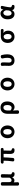

<svg xmlns="http://www.w3.org/2000/svg" viewBox="3592 -4206 817 8040"><g transform="rotate(-90 4000.0 -185.5)"><path d="M304.7 203.1Q280.3 203.1 263.7 186Q247.1 168.9 247.1 145.5V-500Q247.1 -524.4 263.7 -541Q280.3 -557.6 304.7 -557.6H335Q359.4 -557.6 376 -541Q392.6 -524.4 392.6 -500V-227.5Q392.6 -165 411.1 -137.7Q429.7 -110.4 470.7 -110.4Q502.9 -110.4 527.8 -127.4Q552.7 -144.5 577.1 -186.5Q581.1 -193.4 581.1 -200.2V-500Q581.1 -524.4 597.7 -541Q614.3 -557.6 638.7 -557.6H670.9Q695.3 -557.6 711.9 -541Q727.5 -524.4 727.5 -502L718.8 -150.4Q718.8 -113.3 748 -106.4Q804.7 -92.8 810.5 -55.7Q811.5 -49.8 811.5 -43.9Q811.5 -26.4 801.8 -10.7Q790 10.7 766.6 13.7Q750 15.6 729.5 15.6Q620.1 15.6 597.7 -81.1Q596.7 -82 595.2 -82Q593.8 -82 593.8 -81.1Q545.9 10.7 463.9 10.7Q414.1 10.7 388.7 -17.6Q387.7 -18.6 385.7 -18.1Q383.8 -17.6 383.8 -15.6L390.6 149.4Q390.6 169.9 376 185.5Q360.4 203.1 336.9 203.1Z M1727.5 13.7Q1645.5 13.7 1609.4 -32.2Q1573.2 -78.1 1573.2 -164.1Q1573.2 -182.6 1575.7 -282.7Q1578.1 -382.8 1578.1 -435.5Q1578.1 -443.4 1571.3 -443.4H1436.5Q1429.7 -443.4 1429.7 -435.5Q1428.7 -288.1 1406.2 -49.8Q1403.3 -25.4 1385.7 -9.8Q1368.2 4.9 1346.7 4.9Q1344.7 4.9 1342.8 4.9L1309.6 2.9Q1287.1 2 1272.5 -15.6Q1260.7 -30.3 1260.7 -47.9Q1260.7 -52.7 1261.7 -56.6Q1292 -252.9 1292 -435.5Q1292 -443.4 1285.2 -443.4H1223.6Q1200.2 -443.4 1184.6 -459.5Q1168.9 -475.6 1168.9 -498Q1168.9 -521.5 1184.6 -538.6Q1200.2 -555.7 1223.6 -557.6L1251 -559.6H1768.6Q1793 -559.6 1809.6 -543Q1826.2 -526.4 1826.2 -502V-501Q1826.2 -476.6 1809.6 -460Q1793 -443.4 1768.6 -443.4H1725.6Q1718.8 -443.4 1717.8 -435.5Q1711.9 -330.1 1711.9 -157.2Q1711.9 -131.8 1721.2 -120.6Q1730.5 -109.4 1750 -106.4Q1773.4 -103.5 1791.5 -90.3Q1809.6 -77.1 1813.5 -55.7Q1814.5 -49.8 1814.5 -44.9Q1814.5 -27.3 1804.7 -11.7Q1792 7.8 1769.5 10.7Q1749 13.7 1727.5 13.7Z M2233.4 -279.3Q2233.4 -346.7 2255.4 -403.3Q2277.3 -460 2314 -497.1Q2350.6 -534.2 2398.9 -554.2Q2447.3 -574.2 2500.5 -574.2Q2553.7 -574.2 2602.1 -554.2Q2650.4 -534.2 2687 -497.1Q2723.6 -460 2745.6 -403.3Q2767.6 -346.7 2767.6 -279.3Q2767.6 -211.9 2745.6 -155.8Q2723.6 -99.6 2687 -63Q2650.4 -26.4 2602.1 -6.3Q2553.7 13.7 2500.5 13.7Q2447.3 13.7 2398.9 -6.3Q2350.6 -26.4 2314 -63Q2277.3 -99.6 2255.4 -155.8Q2233.4 -211.9 2233.4 -279.3ZM2616.2 -279.3Q2616.2 -361.3 2586.9 -407.7Q2557.6 -454.1 2500.5 -454.1Q2443.4 -454.1 2413.6 -407.7Q2383.8 -361.3 2383.8 -279.3Q2383.8 -197.3 2413.6 -151.9Q2443.4 -106.4 2500.5 -106.4Q2557.6 -106.4 2586.9 -151.9Q2616.2 -197.3 2616.2 -279.3Z M3312.5 203.1Q3288.1 203.1 3271.5 186Q3254.9 168.9 3254.9 145.5V-271.5Q3254.9 -418.9 3327.1 -495.6Q3399.4 -572.3 3516.6 -572.3Q3637.7 -572.3 3705.1 -497.1Q3772.5 -421.9 3772.5 -287.1Q3772.5 -217.8 3752.9 -159.2Q3733.4 -100.6 3701.2 -63Q3668.9 -25.4 3627.4 -4.9Q3585.9 15.6 3541 15.6Q3454.1 15.6 3397.5 -46.9Q3396.5 -47.9 3394.5 -47.4Q3392.6 -46.9 3392.6 -44.9Q3401.4 137.7 3401.4 147.5Q3401.4 169.9 3385.7 185.5Q3369.1 203.1 3344.7 203.1ZM3507.8 -105.5Q3557.6 -105.5 3590.3 -151.4Q3623 -197.3 3623 -285.2Q3623 -451.2 3511.7 -451.2Q3460 -451.2 3426.8 -405.3Q3393.6 -359.4 3393.6 -281.2V-165Q3393.6 -158.2 3398.4 -152.3Q3443.4 -105.5 3507.8 -105.5Z M4233.4 -279.3Q4233.4 -346.7 4255.4 -403.3Q4277.3 -460 4314 -497.1Q4350.6 -534.2 4398.9 -554.2Q4447.3 -574.2 4500.5 -574.2Q4553.7 -574.2 4602.1 -554.2Q4650.4 -534.2 4687 -497.1Q4723.6 -460 4745.6 -403.3Q4767.6 -346.7 4767.6 -279.3Q4767.6 -211.9 4745.6 -155.8Q4723.6 -99.6 4687 -63Q4650.4 -26.4 4602.1 -6.3Q4553.7 13.7 4500.5 13.7Q4447.3 13.7 4398.9 -6.3Q4350.6 -26.4 4314 -63Q4277.3 -99.6 4255.4 -155.8Q4233.4 -211.9 4233.4 -279.3ZM4616.2 -279.3Q4616.2 -361.3 4586.9 -407.7Q4557.6 -454.1 4500.5 -454.1Q4443.4 -454.1 4413.6 -407.7Q4383.8 -361.3 4383.8 -279.3Q4383.8 -197.3 4413.6 -151.9Q4443.4 -106.4 4500.5 -106.4Q4557.6 -106.4 4586.9 -151.9Q4616.2 -197.3 4616.2 -279.3Z M5494.1 13.7Q5378.9 13.7 5320.8 -48.3Q5262.7 -110.4 5262.7 -220.7Q5262.7 -249 5265.1 -306.6Q5267.6 -364.3 5267.6 -392.6Q5267.6 -457 5262.7 -502.9Q5262.7 -505.9 5262.7 -508.8Q5262.7 -528.3 5275.4 -543Q5290 -559.6 5312.5 -559.6H5339.8Q5365.2 -559.6 5384.3 -543.5Q5403.3 -527.3 5405.3 -502.9Q5408.2 -470.7 5408.2 -422.9Q5408.2 -400.4 5404.8 -324.2Q5401.4 -248 5401.4 -209Q5401.4 -158.2 5427.2 -132.3Q5453.1 -106.4 5494.1 -106.4Q5599.6 -106.4 5599.6 -283.2Q5599.6 -381.8 5574.2 -485.4Q5572.3 -492.2 5572.3 -500Q5572.3 -514.6 5581.1 -528.3Q5592.8 -548.8 5615.2 -553.7L5645.5 -560.5Q5652.3 -562.5 5659.2 -562.5Q5674.8 -562.5 5689.5 -553.7Q5710.9 -542 5716.8 -518.6Q5746.1 -399.4 5746.1 -290Q5746.1 -194.3 5716.8 -126.5Q5687.5 -58.6 5630.9 -22.5Q5574.2 13.7 5494.1 13.7Z M6483.4 13.7Q6372.1 13.7 6297.4 -63Q6222.7 -139.6 6222.7 -274.4Q6222.7 -343.8 6245.1 -399.4Q6267.6 -455.1 6305.2 -489.7Q6342.8 -524.4 6390.1 -542Q6437.5 -559.6 6490.2 -559.6H6750Q6774.4 -559.6 6791 -543Q6807.6 -526.4 6807.6 -502V-496.1Q6807.6 -472.7 6791 -457Q6775.4 -443.4 6755.9 -443.4Q6752.9 -443.4 6750 -443.4Q6703.1 -448.2 6645.5 -450.2Q6642.6 -450.2 6642.6 -447.8Q6642.6 -445.3 6644.5 -443.4Q6689.5 -418.9 6713.4 -368.7Q6737.3 -318.4 6737.3 -251Q6737.3 -169.9 6704.6 -109.4Q6671.9 -48.8 6614.7 -17.6Q6557.6 13.7 6483.4 13.7ZM6485.4 -440.4Q6433.6 -440.4 6403.3 -398.9Q6373 -357.4 6373 -274.4Q6373 -195.3 6403.8 -150.9Q6434.6 -106.4 6485.8 -106.4Q6537.1 -106.4 6567.4 -148.4Q6597.7 -190.4 6597.7 -265.1Q6597.7 -339.8 6567.9 -390.1Q6538.1 -440.4 6485.4 -440.4Z M7433.6 13.7Q7333 13.7 7272.5 -63Q7211.9 -139.6 7211.9 -275.4Q7211.9 -411.1 7284.2 -492.7Q7356.4 -574.2 7459 -574.2Q7567.4 -574.2 7617.2 -455.1Q7618.2 -453.1 7620.1 -453.1Q7622.1 -453.1 7622.1 -455.1L7631.8 -502.9Q7635.7 -528.3 7655.3 -543.9Q7674.8 -559.6 7699.2 -559.6H7728.5Q7751 -559.6 7764.6 -543Q7774.4 -530.3 7774.4 -514.6Q7774.4 -508.8 7773.4 -503.9Q7753.9 -412.1 7744.6 -369.6Q7735.4 -327.1 7724.6 -260.7Q7713.9 -194.3 7713.9 -158.2Q7713.9 -116.2 7752 -107.4Q7808.6 -95.7 7815.4 -58.6Q7816.4 -51.8 7816.4 -45.9Q7816.4 -28.3 7806.6 -12.7Q7794.9 7.8 7771.5 11.7Q7752.9 13.7 7733.4 13.7Q7675.8 13.7 7642.6 -9.3Q7609.4 -32.2 7598.6 -83Q7597.7 -85 7595.7 -85Q7593.8 -85 7592.8 -83Q7534.2 13.7 7433.6 13.7ZM7467.8 -107.4Q7509.8 -107.4 7544.4 -147Q7579.1 -186.5 7584 -242.2L7590.8 -334Q7590.8 -340.8 7588.9 -347.7Q7553.7 -453.1 7479.5 -453.1Q7431.6 -453.1 7397 -407.7Q7362.3 -362.3 7362.3 -277.3Q7362.3 -192.4 7390.1 -149.9Q7418 -107.4 7467.8 -107.4Z"/></g></svg>

Font: Gen Jyuu Gothic Monospace Bold
Style: Bold
Weight: 700
Designer: [Source Han Sans]
Ryoko NISHIZUKA  (kana & ideographs); Paul D. Hunt (Latin, Greek & Cyrillic); Wenlong ZHANG  (bopomofo
Version: Version 1.002.20150607